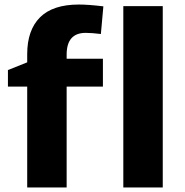

<svg xmlns="http://www.w3.org/2000/svg" viewBox="-20 -827 818 847"><path d="M358 -682Q274 -682 274 -586V-568H434V-445H274V0H100V-445H15V-518L100 -552V-588Q100 -694 156.5 -750.5Q213 -807 328 -807Q370 -807 436 -799L425 -677Q385 -682 358 -682ZM524 -800H698V0H524Z"/></svg>

Font: Martel Sans Heavy
Style: Regular
Weight: 900
Designer: Dan Reynolds and Mathieu Réguer
Foundry: Dan Reynolds and Mathieu Réguer
Version: Version 1.001;PS 001.001;hotconv 1.0.70;makeotf.lib2.5.58329